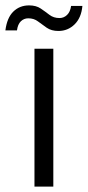

<svg xmlns="http://www.w3.org/2000/svg" viewBox="-56 -693 326 713"><path d="M72 0V-512H142V0ZM161 -578Q135 -578 117.5 -590Q100 -602 85 -613.5Q70 -625 49 -625Q33 -625 21.5 -614Q10 -603 7 -580H-36Q-30 -627 -6.5 -650Q17 -673 52 -673Q78 -673 95 -661.5Q112 -650 127.5 -638Q143 -626 165 -626Q181 -626 193 -637.5Q205 -649 208 -671H250Q246 -627 221 -602.5Q196 -578 161 -578Z"/></svg>

Font: DM Sans 12pt Light
Style: Regular
Weight: 300
Version: Version 4.004;gftools[0.9.30]